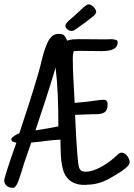

<svg xmlns="http://www.w3.org/2000/svg" viewBox="-24 -861 624 894"><path d="M579.6 -106.4Q579.6 -98.1 573 -90.3Q566.4 -82.5 557.4 -75.2Q548.3 -67.9 538.8 -61.8Q529.3 -55.7 522.9 -51.8Q505.9 -41 489.5 -31.7Q473.1 -22.5 455.8 -15.6Q438.5 -8.8 420.2 -4.9Q401.9 -1 381.3 -1L374.5 0Q342.3 0.5 321.3 -8.8Q300.3 -18.1 287.8 -33.9Q275.4 -49.8 269.5 -70.8Q263.7 -91.8 261.2 -115.2Q258.8 -138.7 258.5 -163.3Q258.3 -188 257.3 -210.9Q223.6 -209.5 189.9 -204.8Q156.2 -200.2 121.6 -197.3L88.4 -101.6Q85.4 -92.3 81.1 -77.4Q76.7 -62.5 71.5 -46.9Q66.4 -31.2 61.3 -17.3Q56.2 -3.4 51.3 2.9Q47.4 8.3 44.4 11Q41.5 13.7 34.7 13.7Q19 13.7 7.3 4.2Q-4.4 -5.4 -4.4 -21.5Q-4.4 -24.9 -0.7 -37.6Q2.9 -50.3 8.3 -67.6Q13.7 -85 20.5 -105Q27.3 -125 33.7 -143.3Q40 -161.6 45.2 -176Q50.3 -190.4 52.2 -196.3Q44.9 -197.8 36.9 -200.9Q28.8 -204.1 28.8 -212.9Q28.8 -216.8 33.4 -221.2Q38.1 -225.6 44.2 -229.5Q50.3 -233.4 56.4 -236.3Q62.5 -239.3 65.9 -240.2Q88.9 -308.6 110.6 -376.5Q132.3 -444.3 152.8 -513.7Q163.6 -550.8 172.6 -589.4Q181.6 -627.9 197.8 -664.1Q206.1 -681.2 218 -692.1Q230 -703.1 250.5 -703.1Q268.1 -703.1 275.4 -695.3Q282.7 -687.5 288.6 -671.9Q301.3 -676.3 314.7 -677.5Q328.1 -678.7 341.3 -678.7Q373.5 -678.7 405.8 -678.2Q438 -677.7 470.2 -677.7Q480 -677.7 489.5 -678.5Q499 -679.2 509.3 -676.8Q515.1 -675.8 519.5 -673.6Q523.9 -671.4 523.9 -664.1Q523.9 -649.4 515.9 -641.1Q507.8 -632.8 496.1 -628.9Q484.4 -625 470.9 -624Q457.5 -623 446.8 -623Q424.8 -623 402.8 -623.5Q380.9 -624 358.9 -624Q348.6 -624 339.1 -624Q329.6 -624 319.8 -623Q316.9 -615.7 315.9 -607.9Q314.9 -600.1 314.9 -591.8Q314.9 -538.6 318.1 -486.8Q321.3 -435.1 323.7 -381.8Q354 -384.3 383.8 -387.7Q413.6 -391.1 442.9 -395.5Q446.8 -395.5 450.4 -396Q454.1 -396.5 458.5 -396.5Q468.8 -396.5 472.9 -391.1Q477.1 -385.7 477.1 -376Q477.1 -369.1 476.3 -363.3Q475.6 -357.4 473.1 -351.6Q469.2 -341.8 461.4 -337.2Q453.6 -332.5 443.8 -330.8Q434.1 -329.1 423.6 -329.3Q413.1 -329.6 404.8 -329.1L325.7 -326.2Q326.2 -315.9 327.1 -295.4Q328.1 -274.9 329.3 -249.5Q330.6 -224.1 332.3 -196.3Q334 -168.5 335.9 -144.3Q337.9 -120.1 340.1 -102.1Q342.3 -84 345.2 -78.1Q350.6 -67.9 356.9 -64.7Q363.3 -61.5 374.5 -61.5Q393.1 -61.5 413.1 -68.6Q433.1 -75.7 452.1 -86.7Q471.2 -97.7 488.5 -110.8Q505.9 -124 519 -136.7Q523.4 -141.1 529.3 -145.8Q535.2 -150.4 542.5 -150.4Q549.3 -150.4 556.2 -146.2Q563 -142.1 568.1 -135.5Q573.2 -128.9 576.4 -121.1Q579.6 -113.3 579.6 -106.4ZM247.6 -272.5V-295.9Q247.6 -358.4 244.9 -420.9Q242.2 -483.4 234.9 -545.9Q212.9 -472.2 189.2 -399.4Q165.5 -326.7 141.1 -253.9Q167.5 -257.8 194.3 -262.5Q221.2 -267.1 247.6 -272.5ZM280.3 -741.2Q280.3 -746.1 284.4 -752Q288.6 -757.8 294.2 -763.2Q299.8 -768.6 305.7 -773.2Q311.5 -777.8 315.4 -781.2L363.3 -825.2Q369.1 -829.6 375.7 -835.2Q382.3 -840.8 389.6 -840.8Q394.5 -840.8 400.6 -837.2Q406.7 -833.5 411.9 -828.4Q417 -823.2 420.4 -816.9Q423.8 -810.5 423.8 -805.7Q423.8 -804.7 423.8 -803.7Q423.8 -802.7 422.9 -801.8Q421.4 -795.9 417 -791.5Q412.6 -787.1 407.2 -783.2Q392.1 -771 384 -764.9Q376 -758.8 369.1 -753.7Q362.3 -748.5 353.8 -742.7Q345.2 -736.8 330.1 -725.6Q324.7 -721.7 319.6 -719.2Q314.5 -716.8 308.6 -716.8Q304.2 -716.8 299.3 -718.8Q294.4 -720.7 290 -724.1Q285.6 -727.5 283 -731.9Q280.3 -736.3 280.3 -741.2Z"/></svg>

Font: Just Another Hand
Style: Regular
Weight: 400
Designer: Astigmatic (AOETI)
Foundry: Astigmatic (AOETI)
Version: Version 1.001